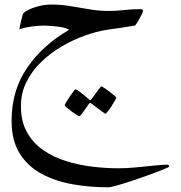

<svg xmlns="http://www.w3.org/2000/svg" viewBox="-20 -298 786 833"><path d="M713.9 424.8Q713.9 426.8 690.2 436.5Q666.5 446.3 630.4 459.5Q594.2 472.7 556.2 485.4Q518.1 498 488.8 506.3Q459.5 514.6 449.7 514.6Q371.6 514.6 296.6 501.7Q221.7 488.8 161.6 456.8Q101.6 424.8 65.9 368.7Q30.3 312.5 30.3 226.1Q30.3 93.8 98.4 -4.9Q166.5 -103.5 279.8 -168.5Q269 -176.3 246.1 -180.2Q223.1 -184.1 200.9 -185.5Q178.7 -187 169.9 -187Q146 -187 116.5 -182.9Q86.9 -178.7 64 -171.4Q64 -174.8 66.9 -188Q69.8 -201.2 73.5 -215.1Q77.1 -229 78.6 -234.9Q80.1 -242.7 98.9 -252.9Q117.7 -263.2 146 -270.8Q174.3 -278.3 203.1 -278.3Q245.1 -278.3 286.6 -271.2Q328.1 -264.2 369.9 -257.3Q411.6 -250.5 453.1 -250.5Q485.4 -250.5 518.6 -254.4Q551.8 -258.3 587.9 -258.3Q591.8 -258.3 596.2 -257.1Q600.6 -255.9 600.6 -250.5Q600.6 -247.1 592.8 -231.4Q585 -215.8 576.2 -201.4Q567.4 -187 564.5 -187Q540.5 -182.6 506.6 -177.7Q472.7 -172.9 442.4 -168.5Q398.9 -161.6 348.6 -143.8Q298.3 -126 249.3 -97.4Q200.2 -68.8 159.7 -30Q119.1 8.8 95 56.9Q70.8 105 70.8 162.1Q70.8 228.5 96.7 275.1Q122.6 321.8 166.5 352.5Q210.4 383.3 265.6 400.6Q320.8 418 379.9 425Q439 432.1 494.1 432.1Q529.3 432.1 570.3 428.2Q611.3 424.3 647.9 420.4Q684.6 416.5 706.1 416.5Q713.9 416.5 713.9 424.8ZM484.4 125.5Q484.4 127.9 478.3 138.9Q472.2 149.9 463.6 163.1Q455.1 176.3 447.8 185.8Q440.4 195.3 437.5 195.3Q436 195.3 427 189Q418 182.6 406.5 174.1Q395 165.5 386.5 158.7Q377.9 151.9 377 151.4Q374 148.9 371.6 148.9Q369.1 148.9 366.7 151.4Q365.7 152.3 356.4 166Q347.2 179.7 337.2 193.1Q327.1 206.5 324.2 206.5Q322.3 206.5 312.3 200.2Q302.2 193.8 290.3 185.1Q278.3 176.3 269.5 168.7Q260.7 161.1 260.7 158.7Q260.7 155.8 267.3 145Q273.9 134.3 282.5 121.3Q291 108.4 298.3 98.9Q305.7 89.4 307.1 89.4Q311.5 89.4 325.2 99.6Q338.9 109.9 351.6 120.4Q364.3 130.9 365.2 132.3Q369.6 136.7 371.6 136.7Q374.5 136.7 377.9 131.3Q378.9 129.9 388.4 116.5Q397.9 103 408 89.8Q418 76.7 419.9 76.7Q422.4 76.7 432.4 83.5Q442.4 90.3 454.6 99.4Q466.8 108.4 475.6 116.2Q484.4 124 484.4 125.5Z"/></svg>

Font: Scheherazade New
Style: Regular
Weight: 400
Designer: SIL International
Foundry: SIL International
Version: Version 4.000